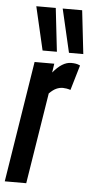

<svg xmlns="http://www.w3.org/2000/svg" viewBox="-67 -822 410 855"><g transform="rotate(5 137.5 -394.5)"><path d="M162 -541 156 -501Q197 -551 237 -551Q248 -551 257.5 -549.5Q267 -548 277 -543L244 -431Q235 -434 226 -435.5Q217 -437 210 -437Q195 -437 180.5 -430.5Q166 -424 149 -407L84 0H-12L74 -541ZM105 -595 60 -789H147L169 -595ZM223 -595 178 -789H265L287 -595Z"/></g></svg>

Font: Georama Extra Condensed SemiBold
Style: Italic
Weight: 600
Width: 2
Italic angle: -9°
Designer: Jean-Baptiste Levee
Foundry: Production Type
Version: Version 1.000